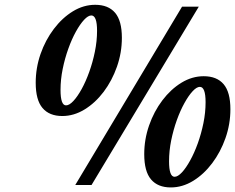

<svg xmlns="http://www.w3.org/2000/svg" viewBox="-20 -790 1004 820"><path d="M301.5 0 757.5 -761.5H829L371 0ZM246 -294.5Q190.5 -294.5 161.5 -328.8Q132.5 -363 132.5 -436.5Q132.5 -500 153.2 -559.5Q174 -619 210 -666.5Q246 -714 291.5 -741.8Q337 -769.5 386.5 -769.5Q442.5 -769.5 471.5 -735.5Q500.5 -701.5 500.5 -628.5Q500.5 -565 479.5 -505.2Q458.5 -445.5 422.8 -398Q387 -350.5 341.2 -322.5Q295.5 -294.5 246 -294.5ZM262 -340Q276 -340 293.5 -358.8Q311 -377.5 328.8 -409.8Q346.5 -442 361.2 -483Q376 -524 385.2 -569.2Q394.5 -614.5 394.5 -658.5Q394.5 -724 370 -724Q356.5 -724 339.2 -705.5Q322 -687 304.2 -655Q286.5 -623 271.8 -582Q257 -541 247.8 -495.8Q238.5 -450.5 238.5 -406Q238.5 -340 262 -340ZM709.5 10.5Q654 10.5 625 -23.8Q596 -58 596 -131.5Q596 -195 616.8 -254.5Q637.5 -314 673.5 -361.5Q709.5 -409 755 -436.8Q800.5 -464.5 850 -464.5Q906 -464.5 935 -430.5Q964 -396.5 964 -323.5Q964 -260 943 -200.2Q922 -140.5 886.2 -93Q850.5 -45.5 804.8 -17.5Q759 10.5 709.5 10.5ZM725.5 -35Q739.5 -35 757 -53.8Q774.5 -72.5 792.2 -104.8Q810 -137 824.8 -178Q839.5 -219 848.8 -264.2Q858 -309.5 858 -353.5Q858 -419 833.5 -419Q820 -419 802.8 -400.5Q785.5 -382 767.8 -350Q750 -318 735.2 -277Q720.5 -236 711.2 -190.8Q702 -145.5 702 -101Q702 -35 725.5 -35Z"/></svg>

Font: Libre Caslon Condensed
Style: Italic
Weight: 400
Italic angle: -22.583°
Designer: Pablo Impallari, Rodrigo Fuenzalida, Katja Schimmel, Ertekin Erdin
Foundry: Pablo Impallari, Rodrigo Fuenzalida
Version: Version 2.000;gftools[0.9.33]